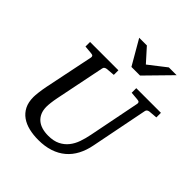

<svg xmlns="http://www.w3.org/2000/svg" viewBox="-248 -1073 1245 1245"><g transform="rotate(45 374.5 -450.0)"><path d="M690.9 -624Q682.1 -623 675.3 -618.4Q668.5 -613.8 667 -604L589.8 -213.9Q579.6 -159.7 557.1 -116.9Q534.7 -74.2 499.8 -44.7Q464.8 -15.1 417.7 0.5Q370.6 16.1 311 16.1Q264.6 16.1 224.9 6.6Q185.1 -2.9 155.3 -23.9Q125.5 -44.9 108.6 -78.1Q91.8 -111.3 91.8 -159.2Q91.8 -174.3 95 -201.7Q98.1 -229 105 -264.2L174.8 -604Q176.3 -612.3 172.4 -617.7Q168.5 -623 154.8 -624L99.1 -628.9V-670.9H358.9V-628.9L299.8 -624Q291 -623 284.2 -618.4Q277.3 -613.8 275.9 -604L207 -264.2Q201.2 -234.9 198.5 -211.7Q195.8 -188.5 195.8 -174.8Q195.8 -143.1 205.8 -119.6Q215.8 -96.2 234.1 -80.3Q252.4 -64.5 278.6 -56.6Q304.7 -48.8 336.9 -48.8Q385.7 -48.8 418.7 -65.2Q451.7 -81.5 473.6 -108.9Q495.6 -136.2 508.3 -172.6Q521 -209 528.8 -249L599.1 -604Q600.6 -612.3 596.7 -617.7Q592.8 -623 579.1 -624L522.9 -628.9V-670.9H749V-628.9ZM482.4 -746.1H403.3L305.2 -915.5H375.5L458.5 -823.2L577.1 -915.5H648.4Z"/></g></svg>

Font: Charis SIL Eur
Style: Italic
Weight: 400
Italic angle: -11°
Foundry: SIL International
Version: Version 5.000